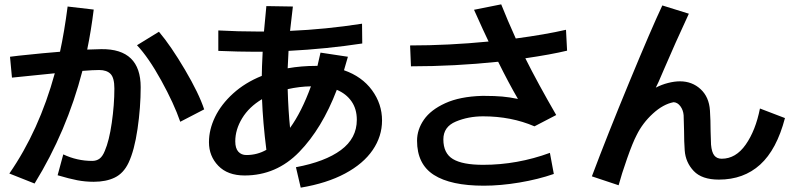

<svg xmlns="http://www.w3.org/2000/svg" viewBox="-20 -816 3630 883"><path d="M404 -76Q424 -76 438 -86.5Q452 -97 462 -122Q482 -168 494 -251Q506 -334 506 -409Q506 -458 488.5 -476Q471 -494 436 -494Q409 -494 359 -490Q287 -212 139 28L23 -18Q160 -216 232 -479L35 -459L26 -555L67 -560Q189 -573 256 -578Q276 -670 291 -786L411 -772Q399 -675 381 -588L446 -590Q627 -592 627 -415Q627 -322 612.5 -223Q598 -124 571 -67Q548 -19 508 0.5Q468 20 411 20Q372 20 335.5 13Q299 6 245 -10L271 -106Q334 -76 404 -76ZM610 -608 711 -670Q766 -605 830.5 -495.5Q895 -386 919 -313L809 -256Q780 -340 721.5 -446Q663 -552 610 -608Z M1621 -265Q1621 -315 1596.5 -350Q1572 -385 1529 -403Q1461 -225 1356 -117Q1251 -9 1105 -9Q1027 -9 984 -53.5Q941 -98 941 -162Q941 -220 969 -278Q997 -336 1052 -386Q1107 -436 1184 -467Q1184 -500 1188 -578H1149Q1082 -578 984 -582V-676Q1076 -671 1165 -671H1194L1205 -788L1327 -786L1314 -674Q1478 -681 1645 -707L1646 -616Q1482 -591 1307 -582L1303 -502Q1366 -513 1433 -513H1440L1454 -574L1580 -555L1562 -493Q1645 -464 1691 -401Q1737 -338 1737 -262Q1737 -189 1694 -126Q1651 -63 1567 -18Q1483 27 1363 47L1341 -47Q1475 -72 1548 -126Q1621 -180 1621 -265ZM1062 -166Q1062 -134 1076 -118.5Q1090 -103 1113 -103Q1163 -103 1205 -127Q1189 -254 1185 -360Q1125 -324 1093.5 -272Q1062 -220 1062 -166ZM1303 -406Q1306 -304 1314 -228Q1367 -301 1410 -419Q1356 -418 1303 -406Z M2205 38Q2053 38 1975.5 -11.5Q1898 -61 1898 -169Q1898 -220 1929.5 -265.5Q1961 -311 2028 -341.5Q2095 -372 2196 -375H2210Q2255 -375 2289.5 -372Q2324 -369 2362 -361Q2320 -433 2271 -532Q2070 -511 1870 -511L1866 -607Q2043 -607 2227 -625Q2207 -666 2160 -771L2285 -796Q2314 -723 2352 -639Q2487 -657 2583 -679L2588 -583Q2513 -565 2396 -548Q2453 -434 2538 -287L2438 -235Q2331 -281 2202 -281Q2134 -281 2076.5 -257Q2019 -233 2019 -175Q2019 -111 2063 -84.5Q2107 -58 2202 -58Q2359 -58 2509 -113L2527 -16Q2455 9 2368.5 23.5Q2282 38 2205 38Z M3286 10Q3208 10 3170.5 -29.5Q3133 -69 3129 -124Q3126 -165 3126 -214L3124 -286Q3122 -310 3109 -327.5Q3096 -345 3078 -346Q3030 -337 2982.5 -293.5Q2935 -250 2908 -195Q2890 -161 2864 -87Q2838 -13 2825 36L2702 -5Q2773 -194 2874.5 -439.5Q2976 -685 3026 -791L3148 -753Q3084 -615 3034 -498L3009 -440Q3002 -427 2996 -413Q3023 -427 3052.5 -434.5Q3082 -442 3107 -442Q3163 -442 3202 -406Q3241 -370 3245 -308Q3248 -262 3248 -213L3250 -151Q3253 -116 3265 -101Q3277 -86 3299 -86Q3364 -86 3409.5 -151Q3455 -216 3475 -317L3590 -273Q3552 -128 3476 -59Q3400 10 3286 10Z"/></svg>

Font: 카카오 큰글씨 ExtraBold
Style: Regular
Weight: 800
Designer: Park Young-rak; Lee Sang-min; Kim Jung-jin; Min Bon; Park Min-gyu;
Foundry: Kakao Corporation
Version: Version 2.003